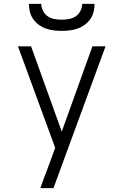

<svg xmlns="http://www.w3.org/2000/svg" viewBox="-20 -760 640 995"><path d="M189 215Q200 184 211.5 153Q223 122 235 91L266 6L73 -520H141L300 -78L459 -520H527L257 215ZM300 -600Q279 -600 258.5 -602.5Q238 -605 218 -612Q198 -619 181 -631.5Q164 -644 152 -661Q140 -678 135 -698.5Q130 -719 130 -740H194Q194 -721 203 -703.5Q212 -686 227.5 -675.5Q243 -665 262 -661.5Q281 -658 300 -658Q319 -658 338 -661.5Q357 -665 372.5 -675.5Q388 -686 397 -703.5Q406 -721 406 -740H470Q470 -719 465 -698.5Q460 -678 448 -661Q436 -644 419 -631.5Q402 -619 382 -612Q362 -605 341.5 -602.5Q321 -600 300 -600Z"/></svg>

Font: Iosevka Aile Light
Style: Regular
Weight: 300
Designer: Belleve Invis
Foundry: Belleve Invis
Version: Version 27.3.5; ttfautohint (v1.8.4)